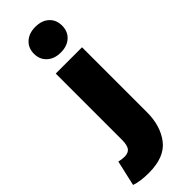

<svg xmlns="http://www.w3.org/2000/svg" viewBox="-389 -835 1059 1059"><g transform="rotate(-45 140.5 -305.5)"><path d="M-62 186 -28 37Q-6 43 14 43Q45 43 58 25.5Q71 8 71 -35V-550H276V-43Q276 63 223 132Q170 201 47 201Q-20 201 -62 186ZM63 -712Q63 -757 93.5 -784.5Q124 -812 173 -812Q223 -812 253 -785Q283 -758 283 -712Q283 -667 253 -639.5Q223 -612 173 -612Q124 -612 93.5 -639.5Q63 -667 63 -712Z"/></g></svg>

Font: Nebula Sans Black
Style: Regular
Weight: 900
Designer: Paul D. Hunt for Adobe (as Source Sans)
Foundry: Nebula Entertainment & Broadcasting LLC
Version: Version 1.010